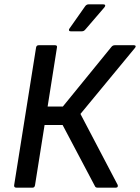

<svg xmlns="http://www.w3.org/2000/svg" viewBox="-20 -863 644 883"><path d="M55 0Q44 0 45 -11L146 -645Q148 -655 158 -655H233Q244 -655 242 -645L199 -373H269L493 -648Q499 -655 508 -655H596Q602 -655 603.5 -651.5Q605 -648 601 -643L350 -339L521 -13Q523 -8 521 -4Q519 0 513 0H428Q419 0 416 -8L268 -288H185L141 -11Q139 0 130 0ZM305 -719Q299 -719 297.5 -723Q296 -727 299 -731L370 -832Q377 -843 387 -843H455Q462 -843 463.5 -839Q465 -835 460 -829L374 -729Q370 -724 366 -721.5Q362 -719 356 -719Z"/></svg>

Font: Sofia Sans Semi Condensed SemiBold
Style: Italic
Weight: 600
Italic angle: -9°
Version: Version 4.100